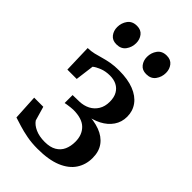

<svg xmlns="http://www.w3.org/2000/svg" viewBox="-237 -875 973 973"><g transform="rotate(45 249.0 -389.0)"><path d="M229 10Q187 10 151.8 3.2Q116.5 -3.5 88.8 -12.2Q61 -21 41.5 -27L34 -161.5H99.5L121.5 -85.5Q134.5 -66 162.8 -53.2Q191 -40.5 230.5 -40.5Q269 -40.5 293.2 -54.8Q317.5 -69 328.8 -94Q340 -119 340 -151Q340 -200 310.5 -229.2Q281 -258.5 218 -258.5Q212 -258.5 200.2 -257.2Q188.5 -256 177.5 -254.2Q166.5 -252.5 162.5 -251.5V-308.5L209.5 -309.5Q241 -310.5 265.8 -323.2Q290.5 -336 305.2 -360Q320 -384 320 -417.5Q320 -449.5 308 -470.5Q296 -491.5 275.2 -502Q254.5 -512.5 227 -512.5Q195.5 -512.5 170.5 -502.5Q145.5 -492.5 132.5 -481.5L119.5 -381H52.5L48 -531Q72 -531.5 92.8 -536.5Q113.5 -541.5 134.8 -547.8Q156 -554 182 -558.8Q208 -563.5 242 -563.5Q304 -563.5 347.2 -546.5Q390.5 -529.5 413.2 -498.5Q436 -467.5 436 -426.5Q436 -388 415.5 -358Q395 -328 358.8 -309.2Q322.5 -290.5 274.5 -284L276 -294.5Q331.5 -294 373 -278.5Q414.5 -263 437.2 -232.2Q460 -201.5 460 -154.5Q460 -107 435.5 -69.8Q411 -32.5 359.8 -11.2Q308.5 10 229 10ZM137 -647Q108.5 -647 93.5 -666.2Q78.5 -685.5 78.5 -712Q78.5 -741.5 95.2 -764.5Q112 -787.5 145 -787.5H146Q174.5 -787.5 189.5 -768.2Q204.5 -749 204.5 -722.5Q204.5 -693 187.8 -670Q171 -647 138 -647ZM350.5 -647Q322 -647 307 -666.2Q292 -685.5 292 -712Q292 -741.5 308.8 -764.5Q325.5 -787.5 358.5 -787.5H359.5Q388 -787.5 403 -768.2Q418 -749 418 -722.5Q418 -693 401.2 -670Q384.5 -647 351.5 -647Z"/></g></svg>

Font: Merriweather 28pt Medium
Style: Regular
Weight: 500
Version: Version 2.100